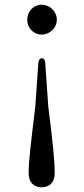

<svg xmlns="http://www.w3.org/2000/svg" viewBox="-20 -555 354 811"><path d="M156 236C188 236 211 217 211 176C211 121 202 38 184 -104L171 -290C170 -302 165 -309 157 -309C149 -309 143 -302 142 -290L129 -104C112 38 101 121 101 176C101 217 124 236 156 236ZM95 -472C95 -436 122 -409 156 -409C190 -409 220 -436 220 -472C220 -507 190 -535 156 -535C122 -535 95 -507 95 -472Z"/></svg>

Font: 寒蝉锦书宋 Text
Style: Regular
Weight: 400
Designer: 寒蝉锦书宋{Warren} 思源宋体{Ryoko NISHIZUKA 西塚涼子 (kana & ideographs); Frank Grießhammer (Latin, Greek & Cyrillic); Wenlong ZHANG 
Foundry: Adobe & ChillType
Version: Version 2.000;Glyphs 3.1.1 (3135)